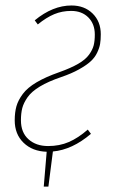

<svg xmlns="http://www.w3.org/2000/svg" viewBox="-20 -549 427 707"><path d="M205.1 -265.1Q157.7 -249 127 -230.5Q96.2 -211.9 81.5 -190.9Q66.9 -169.9 62 -150.9Q57.1 -131.8 57.1 -106Q57.1 -61 85 -36.1Q112.8 -11.2 157.2 -11.2Q199.2 -11.2 233.6 -26.1Q268.1 -41 303.2 -71.8L314.9 -56.2Q246.1 2.4 174.8 8.8L158.2 138.2H141.1L151.9 9.8Q99.6 8.3 66.9 -23.2Q34.2 -54.7 34.2 -106Q34.2 -135.3 40.5 -157.7Q46.9 -180.2 64 -203.1Q81.1 -226.1 114.5 -245.8Q147.9 -265.6 198.2 -283.2Q240.7 -298.3 267.8 -314Q294.9 -329.6 307.9 -347.7Q320.8 -365.7 325 -382.1Q329.1 -398.4 329.1 -421.9Q329.1 -460.9 305.2 -484.9Q281.2 -508.8 242.2 -508.8Q208.5 -508.8 179.7 -496.8Q150.9 -484.9 119.1 -459L107.9 -474.1Q174.3 -528.8 243.2 -528.8Q291 -528.8 321 -499.3Q351.1 -469.7 351.1 -422.9Q351.1 -402.3 348.6 -387.5Q346.2 -372.6 337.6 -354.7Q329.1 -336.9 313.5 -322.8Q297.9 -308.6 270.8 -293.5Q243.7 -278.3 205.1 -265.1Z"/></svg>

Font: Fira Sans Compressed Thin
Style: Italic
Weight: 100
Width: 3
Italic angle: -8°
Designer: Carrois Corporate & Edenspiekermann AG
Foundry: Carrois Corporate GbR & Edenspiekermann AG
Version: Version 4.203;PS 004.203;hotconv 1.0.88;makeotf.lib2.5.64775